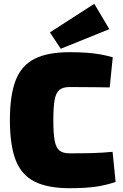

<svg xmlns="http://www.w3.org/2000/svg" viewBox="-20 -976 645 1008"><path d="M345 -702Q399 -702 437 -699Q475 -696 506.5 -690.5Q538 -685 572 -675L556 -517Q521 -518 491 -518Q461 -518 427 -518.5Q393 -519 345 -519Q311 -519 292.5 -504.5Q274 -490 267 -452.5Q260 -415 260 -345Q260 -275 267 -237.5Q274 -200 292.5 -185.5Q311 -171 345 -171Q420 -171 470.5 -172.5Q521 -174 571 -179L587 -21Q535 -3 480.5 4.5Q426 12 345 12Q231 12 162 -22.5Q93 -57 62.5 -135Q32 -213 32 -345Q32 -477 62.5 -555Q93 -633 162 -667.5Q231 -702 345 -702ZM475 -956 554 -823 299 -720 242 -806Z"/></svg>

Font: Exo 2 Black
Style: Regular
Weight: 900
Designer: Natanael Gama
Foundry: Natanael Gama
Version: Version 2.010